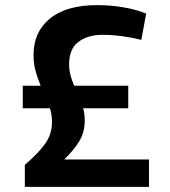

<svg xmlns="http://www.w3.org/2000/svg" viewBox="-20 -730 664 750"><path d="M77 0V-86Q134 -135 158.5 -171.5Q183 -208 183 -253Q183 -268 181 -281.5Q179 -295 175 -307H69V-395H139Q128 -421 119.5 -450.5Q111 -480 111 -516Q111 -605 175 -657.5Q239 -710 360 -710Q411 -710 461.5 -701.5Q512 -693 551 -677L532 -574Q499 -583 458.5 -588.5Q418 -594 380 -594Q324 -594 287 -567Q250 -540 250 -478Q250 -456 255.5 -435.5Q261 -415 270 -395H481V-307H305Q311 -283 311 -260Q311 -213 289.5 -178Q268 -143 231 -107H562V0Z"/></svg>

Font: Georama SemiBold
Style: Regular
Weight: 600
Designer: Jean-Baptiste Levee
Foundry: Production Type
Version: Version 1.000